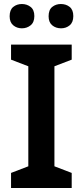

<svg xmlns="http://www.w3.org/2000/svg" viewBox="-20 -936 412 956"><path d="M337 0H35V-75L121 -108V-606L35 -639V-714H337V-639L251 -606V-108L337 -75ZM28 -855Q28 -887 46 -901.5Q64 -916 89 -916Q114 -916 132.5 -901.5Q151 -887 151 -856Q151 -825 132.5 -810Q114 -795 89 -795Q64 -795 46 -810Q28 -825 28 -855ZM222 -855Q222 -887 240 -901.5Q258 -916 283 -916Q309 -916 327 -901.5Q345 -887 345 -856Q345 -825 327 -810Q309 -795 284 -795Q258 -795 240 -810Q222 -825 222 -855Z"/></svg>

Font: Noto Sans Kawi SemiBold
Style: Regular
Weight: 600
Designer: Fadhl Haqq
Version: Version 1.000